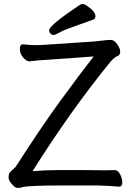

<svg xmlns="http://www.w3.org/2000/svg" viewBox="-20 -906 640 939"><path d="M436 -810.1Q387.2 -792 339.1 -775.4Q291 -758.8 270.5 -746.8Q250 -734.9 241.9 -734.9Q233.9 -734.9 227.1 -741.9Q220.2 -749 220.2 -757.8Q220.2 -782.2 373 -883.8Q377 -886.2 385.5 -886.2Q394 -886.2 409.2 -875Q446.8 -849.1 446.8 -826.2Q446.8 -814.9 436 -810.1ZM374 -74.2 502 -73.2Q523.9 -73.2 539.1 -74.2H540Q557.1 -74.2 567.6 -53.2Q578.1 -32.2 578.1 -12.7Q578.1 6.8 561 6.8H560.1Q522 2.9 457 1H292Q112.8 1 87.9 9.8Q79.1 13.2 66.7 13.2Q54.2 13.2 38.1 -5.4Q22 -23.9 22 -36.4Q22 -48.8 24.4 -55.9Q26.9 -63 40 -74.5Q53.2 -85.9 57.1 -90.8Q185.1 -290 279.5 -418.9Q374 -547.9 438 -629.9L199.2 -612.8Q174.8 -611.8 154.8 -609.4Q134.8 -606.9 124 -606H123Q109.9 -606 93.5 -624.5Q77.1 -643.1 77.1 -666Q77.1 -689 90.8 -689H92.8Q137.2 -685.1 155.5 -685.1Q173.8 -685.1 198.2 -687L439.9 -703.1Q461.9 -705.1 484.4 -708Q506.8 -710.9 522.5 -710.9Q538.1 -710.9 553 -689.9Q567.9 -668.9 567.9 -653.6Q567.9 -638.2 557.1 -632.8Q541 -627.9 522 -606Q328.1 -369.1 139.2 -68.8Q200.2 -74.2 264.2 -74.2Z"/></svg>

Font: LXGW WenKai Screen
Style: Regular
Weight: 400
Designer: LXGW / Fontworks Inc.
Foundry: LXGW / Fontworks Inc.
Version: Version 1.510;January 18,2025